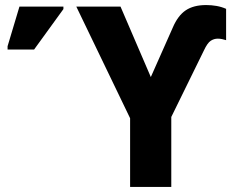

<svg xmlns="http://www.w3.org/2000/svg" viewBox="-20 -740 935 760"><path d="M495 0V-272L282 -714H457L577 -435L664 -631Q684 -678 715 -699Q746 -720 796 -720Q817 -720 837 -716.5Q857 -713 875 -705V-581Q869 -583 860 -585Q851 -587 842 -587Q827 -587 814 -578.5Q801 -570 787 -540L658 -277V0ZM10 -544V-557L57 -714H231V-704L115 -544Z"/></svg>

Font: Noto Sans SemiCondensed ExtraBold
Style: Regular
Weight: 800
Width: 4
Designer: Monotype Design Team
Foundry: Monotype Imaging Inc.
Version: Version 2.013; ttfautohint (v1.8.4.7-5d5b)